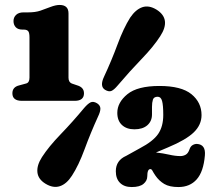

<svg xmlns="http://www.w3.org/2000/svg" viewBox="-20 -740 880 775"><path d="M71 -620.5Q52.5 -620.5 43.5 -630.2Q34.5 -640 34.5 -655Q34.5 -670 45 -680Q55.5 -690 74.5 -690H92.5Q123 -690 143.2 -697Q163.5 -704 184 -712Q205 -720 220.5 -720Q256.5 -720 256.5 -686V-426.5Q256.5 -408.5 269.5 -403L291.5 -395.5Q319 -387.5 319 -363.5Q319 -333 281.5 -333H68.5Q30 -333 30 -363.5Q30 -389 58 -395.5L85.5 -403Q99 -406.5 99 -426.5V-589Q99 -608 93.8 -614.2Q88.5 -620.5 76 -620.5ZM455.5 -395.5Q440.5 -377.5 429.8 -373Q419 -368.5 404 -377.5Q381.5 -391.5 400 -430.5Q430.5 -496 454.5 -561Q478.5 -626 505.5 -669Q527.5 -701.5 554.2 -710.8Q581 -720 612 -701Q672 -663 626.5 -593.5Q599.5 -551.5 551.2 -501.5Q503 -451.5 455.5 -395.5ZM319.5 -304Q335 -322 346 -327Q357 -332 372 -323Q385 -314.5 385.2 -302Q385.5 -289.5 375.5 -269Q345.5 -203 321.5 -137.8Q297.5 -72.5 270.5 -31Q249 2.5 221.8 11.5Q194.5 20.5 163.5 1.5Q134 -16.5 131 -44.5Q128 -72.5 149.5 -106Q176.5 -148 225 -198.2Q273.5 -248.5 319.5 -304ZM447.5 -49Q447.5 -92.5 489.5 -111L544.5 -141.5Q598 -169.5 618.5 -199.5Q639 -229.5 639 -276Q639 -315.5 634.2 -332.5Q629.5 -349.5 616.5 -349.5Q601 -349.5 597.2 -337.8Q593.5 -326 593.5 -308.5V-278Q593.5 -251 574.8 -234.5Q556 -218 522.5 -218Q491 -218 472.2 -235.5Q453.5 -253 453.5 -284.5Q453.5 -326.5 494.2 -359.8Q535 -393 623.5 -393Q712 -393 752.8 -359.8Q793.5 -326.5 793.5 -275.5Q793.5 -236 762.2 -205.8Q731 -175.5 658 -145L609.5 -124.5Q637.5 -121.5 662.5 -115.8Q687.5 -110 708.5 -110Q719.5 -110 729.5 -115.5Q739.5 -121 745 -137.5Q749 -149.5 757.8 -154.5Q766.5 -159.5 775.5 -159Q811 -156.5 807 -112.5Q801.5 -47 774 -16Q746.5 15 700 15Q664 15 643 2.5Q622 -10 607.5 -31Q599 -43.5 595.5 -50.5Q592 -57.5 587 -57.5Q574.5 -57.5 574.5 -28.5Q574.5 -10.5 559.2 2.2Q544 15 511.5 15Q481.5 15 464.5 -1.8Q447.5 -18.5 447.5 -49Z"/></svg>

Font: Fraunces 72pt S100 Black
Style: Regular
Weight: 900
Version: Version 1.000; ttfautohint (v1.8.3)